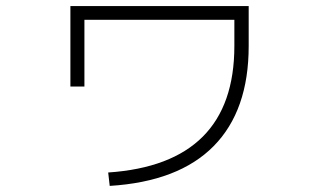

<svg xmlns="http://www.w3.org/2000/svg" viewBox="-20 -580 1040 630"><path d="M257 -515V-296H211V-560H796V-429Q796 -217 681 -100.5Q566 16 340 30L335 -14Q749 -42 749 -429V-515Z"/></svg>

Font: Mplus 1p Light
Style: Regular
Weight: 300
Version: Version 1.061